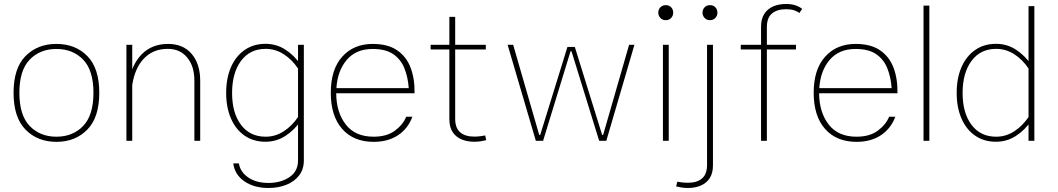

<svg xmlns="http://www.w3.org/2000/svg" viewBox="-20 -709 5331 967"><path d="M264.2 -462.4Q346.7 -462.4 398.7 -408.7Q450.7 -355 450.7 -241.7Q450.7 -128.4 398.7 -74.5Q346.7 -20.5 264.2 -20.5Q181.6 -20.5 129.6 -74.5Q77.6 -128.4 77.6 -241.7Q77.6 -355 129.6 -408.7Q181.6 -462.4 264.2 -462.4ZM264.2 -487.8Q168.9 -487.8 108.6 -426.8Q48.3 -365.7 48.3 -241.7Q48.3 -117.7 108.6 -56.2Q168.9 5.4 264.2 5.4Q359.4 5.4 419.7 -56.2Q480 -117.7 480 -241.7Q480 -365.7 419.7 -426.8Q359.4 -487.8 264.2 -487.8Z M646 0V-332V-483.4H616.7V0ZM988.3 -302.2Q988.3 -386.7 945.6 -437.3Q902.8 -487.8 826.7 -487.8Q745.1 -487.8 693.6 -435.5Q642.1 -383.3 626.5 -285.6L646 -281.2Q659.7 -368.2 706.1 -415.5Q752.4 -462.9 824.7 -462.9Q887.2 -462.9 923.1 -418.9Q959 -375 959 -303.2V0H988.3Z M1332.5 237.8Q1381.8 237.8 1422.1 221.7Q1462.4 205.6 1486.3 174.8Q1510.3 144 1510.3 99.1V-483.4H1481V-391.6V99.1Q1481 154.3 1437.5 183.3Q1394 212.4 1332.5 212.4Q1271.5 212.4 1231 185.3Q1190.4 158.2 1183.1 113.8H1154.8Q1162.1 170.4 1210.7 204.1Q1259.3 237.8 1332.5 237.8ZM1119.1 -241.2Q1119.1 -167.5 1143.3 -112.1Q1167.5 -56.6 1211.9 -25.9Q1256.3 4.9 1316.9 4.9Q1371.6 4.9 1417 -24.2Q1462.4 -53.2 1496.6 -103L1481 -119.6Q1451.2 -75.2 1409.2 -47.9Q1367.2 -20.5 1317.9 -20.5Q1238.8 -20.5 1193.8 -80.3Q1148.9 -140.1 1148.9 -240.7Q1148.9 -341.8 1193.8 -402.3Q1238.8 -462.9 1317.9 -462.9Q1367.2 -462.9 1409.2 -435.8Q1451.2 -408.7 1481 -363.8L1496.6 -380.4Q1462.4 -430.2 1417.2 -459.2Q1372.1 -488.3 1317.4 -488.3Q1256.8 -488.3 1212.2 -457.3Q1167.5 -426.3 1143.3 -370.8Q1119.1 -315.4 1119.1 -241.2Z M1673.3 -239.3H2067.9Q2069.3 -311 2048.3 -367.2Q2027.3 -423.3 1980.5 -455.6Q1933.6 -487.8 1856.9 -487.8Q1761.7 -487.8 1703.9 -423.8Q1646 -359.9 1646 -241.7Q1646 -124.5 1703.4 -59.6Q1760.7 5.4 1861.8 5.4Q1934.1 5.4 1984.4 -27.8Q2034.7 -61 2057.1 -121.1H2025.9Q2009.8 -81.1 1968.8 -50.8Q1927.7 -20.5 1861.8 -20.5Q1769 -20.5 1721.4 -82Q1673.8 -143.6 1673.3 -239.3ZM1674.3 -265.1Q1679.7 -352.1 1726.3 -407.2Q1772.9 -462.4 1856.9 -462.4Q1922.9 -462.4 1960.9 -436Q1999 -409.7 2016.8 -365Q2034.7 -320.3 2038.6 -265.1Z M2423.8 -26.9Q2415 -24.9 2399.4 -22.9Q2383.8 -21 2368.2 -21Q2322.8 -21 2297.6 -42.7Q2272.5 -64.5 2272.5 -110.8V-624H2243.2V-108.9Q2243.2 -68.8 2259.8 -43.7Q2276.4 -18.6 2304.9 -6.8Q2333.5 4.9 2369.1 4.9Q2384.8 4.9 2399.9 2.7Q2415 0.5 2428.7 -2.9ZM2148.9 -460H2426.8V-483.4H2148.9Z M3017.6 -29.3H3012.7L2875 -472.7H2837.9L2700.7 -29.3H2695.8L2564.5 -483.4H2536.6L2678.7 0H2715.3L2853.5 -450.7H2858.4L2997.6 0H3033.7L3175.3 -483.4H3148.4Z M3295.4 -645.5Q3295.4 -629.9 3305.9 -618.7Q3316.4 -607.4 3333 -607.4Q3350.1 -607.4 3360.4 -618.7Q3370.6 -629.9 3370.6 -645.5Q3370.6 -661.1 3360.4 -672.1Q3350.1 -683.1 3333 -683.1Q3316.4 -683.1 3305.9 -672.1Q3295.4 -661.1 3295.4 -645.5ZM3318.8 -483.4V0H3348.1V-483.4Z M3385.3 230Q3399.4 233.4 3414.6 235.6Q3429.7 237.8 3444.8 237.8Q3480.5 237.8 3509 225.8Q3537.6 213.9 3554.2 188.7Q3570.8 163.6 3570.8 123.5V-483.4H3541V121.6Q3541 168 3515.9 189.7Q3490.7 211.4 3445.3 211.4Q3429.7 211.4 3414.8 209.7Q3399.9 208 3391.1 206.1ZM3518.1 -645.5Q3518.1 -629.9 3528.6 -618.7Q3539.1 -607.4 3555.7 -607.4Q3572.8 -607.4 3583 -618.7Q3593.3 -629.9 3593.3 -645.5Q3593.3 -661.1 3583 -672.1Q3572.8 -683.1 3555.7 -683.1Q3539.1 -683.1 3528.6 -672.1Q3518.1 -661.1 3518.1 -645.5Z M4020 -664.1Q4007.8 -674.8 3987.1 -681.9Q3966.3 -689 3939 -689Q3903.3 -689 3874.8 -677Q3846.2 -665 3829.6 -639.6Q3813 -614.3 3813 -574.2V0H3842.3V-572.8Q3842.3 -619.1 3867.9 -640.9Q3893.6 -662.6 3939 -662.6Q3962.4 -662.6 3979.7 -657Q3997.1 -651.4 4005.4 -643.1ZM3710.9 -460H3988.8V-483.4H3710.9Z M4105.5 -239.3H4500Q4501.5 -311 4480.5 -367.2Q4459.5 -423.3 4412.6 -455.6Q4365.7 -487.8 4289.1 -487.8Q4193.8 -487.8 4136 -423.8Q4078.1 -359.9 4078.1 -241.7Q4078.1 -124.5 4135.5 -59.6Q4192.9 5.4 4293.9 5.4Q4366.2 5.4 4416.5 -27.8Q4466.8 -61 4489.3 -121.1H4458Q4441.9 -81.1 4400.9 -50.8Q4359.9 -20.5 4293.9 -20.5Q4201.2 -20.5 4153.6 -82Q4106 -143.6 4105.5 -239.3ZM4106.4 -265.1Q4111.8 -352.1 4158.4 -407.2Q4205.1 -462.4 4289.1 -462.4Q4355 -462.4 4393.1 -436Q4431.2 -409.7 4449 -365Q4466.8 -320.3 4470.7 -265.1Z M4660.6 0V-680.7H4631.3V0Z M5189.5 -678.2H5160.2V-91.8V0H5189.5ZM4798.3 -241.2Q4798.3 -167.5 4822.5 -112.1Q4846.7 -56.6 4891.1 -25.9Q4935.5 4.9 4996.1 4.9Q5050.8 4.9 5096.2 -24.2Q5141.6 -53.2 5175.8 -103L5160.2 -119.6Q5130.4 -75.2 5088.4 -47.9Q5046.4 -20.5 4997.1 -20.5Q4918 -20.5 4873 -80.3Q4828.1 -140.1 4828.1 -240.7Q4828.1 -341.8 4873 -402.3Q4918 -462.9 4997.1 -462.9Q5046.4 -462.9 5088.4 -435.8Q5130.4 -408.7 5160.2 -363.8L5175.8 -380.4Q5141.6 -430.2 5096.4 -459.2Q5051.3 -488.3 4996.6 -488.3Q4936 -488.3 4891.4 -457.3Q4846.7 -426.3 4822.5 -370.8Q4798.3 -315.4 4798.3 -241.2Z"/></svg>

Font: Estedad-FD VF
Style: Regular
Weight: 100
Designer: Amin Abedi
Version: Version 7.3